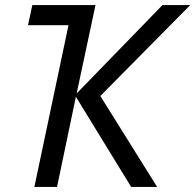

<svg xmlns="http://www.w3.org/2000/svg" viewBox="-20 -734 767 754"><path d="M115 0 249 -635H90L107 -714H355L281 -367L618 -714H727L374 -357L597 0H495L278 -354L204 0Z"/></svg>

Font: Noto Sans IKEA
Style: Italic
Weight: 400
Italic angle: -12°
Designer: Monotype Design Team
Foundry: Monotype Imaging Inc.
Version: Version 2.001